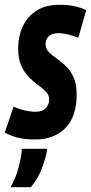

<svg xmlns="http://www.w3.org/2000/svg" viewBox="-47 -574 381 804"><path d="M-27 -19 10 -128Q29 -118 55 -112Q81 -106 103 -106Q131 -106 145 -121.5Q159 -137 159 -157Q159 -176 146 -189.5Q133 -203 113.5 -217Q94 -231 74.5 -250.5Q55 -270 42 -299Q29 -328 29 -373Q29 -421 47.5 -462Q66 -503 104.5 -528.5Q143 -554 204 -554Q238 -554 267.5 -547.5Q297 -541 314 -531L281 -416Q261 -424 238.5 -429.5Q216 -435 197 -435Q171 -435 157.5 -422.5Q144 -410 144 -389Q144 -370 157 -356.5Q170 -343 189.5 -329.5Q209 -316 228.5 -297.5Q248 -279 261 -250.5Q274 -222 274 -178Q274 -86 227 -38Q180 10 101 10Q58 10 28 2.5Q-2 -5 -27 -19ZM44 49H150Q150 56 148 67Q138 109 122.5 145Q107 181 82 210H-3Q16 176 26 144Q36 112 41 81Q44 65 44 49Z"/></svg>

Font: Georama ExtraCondensed
Style: Bold Italic
Weight: 700
Width: 2
Italic angle: -9°
Designer: Jean-Baptiste Levee
Foundry: Production Type
Version: Version 1.000